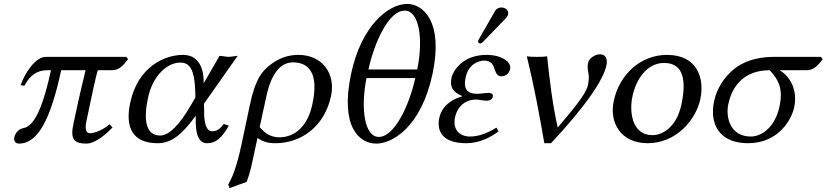

<svg xmlns="http://www.w3.org/2000/svg" viewBox="-20 -718 4202 976"><path d="M622 -429H213C160 -429 105 -345 85 -285L104 -282C134 -339 171 -361 221 -361H239C181 -89 125 -72 96 -66C69 -61 55 -32 53 -22C47 5 65 12 77 12C175 12 239 -119 291 -361H415C387 -246 366 -150 354 -92C337 -16 351 12 419 12C466 12 522 -39 552 -70L537 -86C491 -48 451 -41 438 -41C415 -41 411 -64 420 -106C449 -244 466 -325 477 -361H547C585 -361 605 -383 631 -417Z M1017 -191 1188 -434C1175 -434 1158 -429 1143 -429C1128 -429 1111 -434 1096 -434L1015 -294C1015 -294 1027 -439 910 -439C819 -439 681 -380 642 -196C615 -72 653 10 781 10C849 10 904 -31 975 -130V-91C977 -23 996 10 1033 10C1077 10 1107 -16 1143 -79L1118 -88C1094 -58 1082 -51 1057 -51C1034 -51 1020 -80 1018 -133ZM973 -222 949 -181C894 -86 840 -29 794 -29C720 -29 709 -111 732 -219C756 -334 830 -400 897 -400C957 -400 970 -339 973 -243Z M1233 207C1250 167 1260 119 1272 61L1289 -17C1313 0 1337 10 1380 10C1514 10 1631 -78 1663 -231C1687 -345 1617 -439 1497 -439C1450 -439 1399 -426 1347 -383C1315 -356 1279 -322 1250 -184L1209 10C1183 134 1160 186 1140 220L1147 238ZM1568 -189C1546 -82 1483 -20 1400 -20C1355 -20 1325 -42 1300 -72L1334 -228C1365 -374 1426 -401 1469 -401C1549 -401 1602 -347 1568 -189Z M1765 -344C1707 -72 1807 12 1893 12C1973 12 2121 -70 2179 -344C2235 -609 2130 -698 2050 -698C1952 -698 1816 -584 1765 -344ZM2101 -365H1853C1881 -494 1953 -664 2037 -664C2111 -664 2133 -521 2101 -365ZM2091 -321C2059 -176 1983 -22 1906 -22C1829 -22 1814 -177 1843 -321Z M2293 -121C2305 -177 2345 -212 2401 -212C2410 -212 2443 -206 2451 -206C2474 -206 2483 -215 2485 -227C2488 -239 2479 -246 2460 -246C2455 -246 2409 -241 2408 -241C2365 -241 2332 -255 2347 -324C2361 -390 2410 -410 2441 -410C2480 -410 2489 -385 2495 -363C2502 -346 2508 -330 2530 -330C2543 -330 2567 -338 2573 -367C2581 -403 2530 -439 2453 -439C2335 -439 2284 -362 2275 -322C2265 -272 2286 -248 2331 -229C2233 -199 2218 -141 2213 -118C2202 -66 2214 10 2351 10C2414 10 2474 -19 2514 -50L2503 -69C2458 -42 2416 -24 2369 -24C2309 -24 2281 -67 2293 -121ZM2529 -680C2516 -680 2503 -674 2497 -663L2415 -520C2413 -517 2411 -513 2410 -510C2409 -503 2414 -497 2422 -497C2426 -497 2431 -501 2435 -505L2553 -627C2558 -632 2562 -640 2563 -645C2567 -665 2549 -680 2529 -680Z M2815 -70C2789 -184 2773 -318 2761 -432C2747 -429 2724 -429 2710 -429C2694 -429 2673 -429 2658 -432C2694 -285 2722 -136 2747 10H2781C2958 -179 3048 -313 3063 -387C3069 -415 3061 -442 3031 -442C3000 -442 2974 -418 2970 -401C2965 -377 2968 -365 2970 -352C2973 -337 2976 -321 2969 -286C2961 -251 2928 -201 2815 -70Z M3100 -205C3076 -95 3135 10 3273 10C3416 10 3517 -107 3540 -214C3562 -318 3527 -439 3370 -439C3239 -439 3129 -342 3100 -205ZM3355 -398C3440 -398 3475 -334 3444 -187C3417 -63 3341 -31 3296 -31C3192 -31 3178 -151 3195 -228C3213 -315 3269 -398 3355 -398Z M4079 -361C4116 -361 4136 -383 4162 -417L4153 -429H3912C3821 -429 3752 -401 3710 -366C3659 -324 3623 -265 3610 -204C3584 -78 3645 10 3782 10C3941 10 4005 -115 4017 -172C4036 -261 3996 -330 3943 -361ZM3796 -24C3693 -24 3668 -120 3682 -188C3702 -283 3764 -361 3893 -361C3939 -311 3962 -266 3942 -175C3922 -81 3860 -24 3796 -24Z"/></svg>

Font: Libertinus Sans
Style: Italic
Weight: 400
Italic angle: -12°
Designer: Philipp H. Poll, Khaled Hosny
Foundry: Caleb Maclennan
Version: Version 7.050;RELEASE